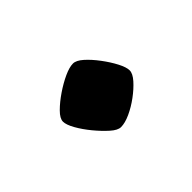

<svg xmlns="http://www.w3.org/2000/svg" viewBox="-40 -205 299 299"><g transform="rotate(-45 110.0 -55.5)"><path d="M103 6Q96 6 86.5 -2.5Q77 -11 67.5 -22.5Q58 -34 51.5 -45.5Q45 -57 45 -64Q45 -71 54 -80Q63 -89 75.5 -97.5Q88 -106 100 -111.5Q112 -117 120 -117Q127 -117 136 -109Q145 -101 154 -89Q163 -77 169 -65.5Q175 -54 175 -47Q175 -40 167 -31Q159 -22 147.5 -13.5Q136 -5 124 0.5Q112 6 103 6Z"/></g></svg>

Font: Texturina Medium 12pt ExtraLight
Style: Regular
Weight: 250
Version: Version 1.002